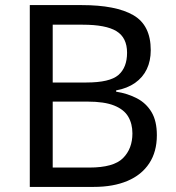

<svg xmlns="http://www.w3.org/2000/svg" viewBox="-20 -734 690 754"><path d="M301 -714Q435 -714 503.5 -674.5Q572 -635 572 -537Q572 -495 556.5 -462.5Q541 -430 510.5 -408.5Q480 -387 436 -379V-374Q481 -367 517.5 -348Q554 -329 575 -294Q596 -259 596 -203Q596 -138 566 -92.5Q536 -47 480.5 -23.5Q425 0 348 0H97V-714ZM319 -410Q411 -410 445 -439.5Q479 -469 479 -527Q479 -586 437.5 -611.5Q396 -637 305 -637H187V-410ZM187 -335V-76H331Q426 -76 463 -113Q500 -150 500 -210Q500 -248 483.5 -276Q467 -304 428.5 -319.5Q390 -335 324 -335Z"/></svg>

Font: lsinhala05
Style: Book
Weight: 400
Designer: Jelle Bosma - Monotype Design Team
Foundry: Monotype Imaging Inc.
Version: Version 2.003